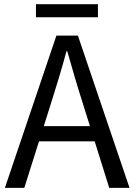

<svg xmlns="http://www.w3.org/2000/svg" viewBox="-20 -905 648 925"><path d="M3.6 0 251.7 -733.4H355.3L604 0H506.2L377.9 -410.4Q358 -472.5 340.1 -533.4Q322.3 -594.3 304.2 -658H300.2Q282.9 -593.9 264.6 -533.2Q246.2 -472.5 226.7 -410.4L97.1 0ZM133.1 -224.1V-297.4H471.2V-224.1ZM153.2 -821.8V-884.8H451.8V-821.8Z"/></svg>

Font: Noto Sans JP
Style: Regular
Weight: 100
Designer: Ryoko NISHIZUKA 西塚涼子 (kana, bopomofo & ideographs); Paul D. Hunt (Latin, Greek & Cyrillic); Sandoll Communications 산돌커뮤니
Foundry: Adobe
Version: Version 2.004;hotconv 1.0.118;makeotfexe 2.5.65603